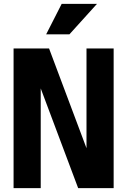

<svg xmlns="http://www.w3.org/2000/svg" viewBox="-20 -970 656 990"><path d="M50 0V-720H233L468 -94L426 -88V-720H566V0H383L148 -626L190 -632V0ZM338 -793H218L298 -950H480Z"/></svg>

Font: Instrument Sans SemiCondensed
Style: Bold
Weight: 700
Width: 4
Designer: Rodrigo Fuenzalida
Foundry: fragTYPE
Version: Version 1.000;gftools[0.9.28]